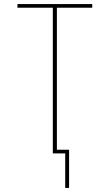

<svg xmlns="http://www.w3.org/2000/svg" viewBox="-20 -755 540 945"><path d="M301 170V0H240V-717H66V-735H434V-717H260V-18H320V170Z"/></svg>

Font: Iosevka Term Curly Thin
Style: Regular
Weight: 100
Designer: Belleve Invis
Foundry: Belleve Invis
Version: Version 32.3.0